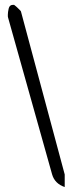

<svg xmlns="http://www.w3.org/2000/svg" viewBox="-20 -755 299 775"><path d="M11.7 -696.3Q11.7 -706.1 15.1 -720.7Q18.6 -735.4 32.2 -735.4Q33.2 -735.4 35.6 -735.4Q38.1 -735.4 38.1 -734.4Q41 -732.4 44.9 -729Q48.8 -725.6 53.2 -721.2Q57.6 -716.8 61 -713.4Q64.5 -710 64.5 -709L241.2 -50.8V0Q201.2 -13.7 190.4 -50.8L12.7 -683.6Q11.7 -685.5 11.7 -688.5Z"/></svg>

Font: La Belle Aurore
Style: Regular
Weight: 400
Version: Version 1.001 2001